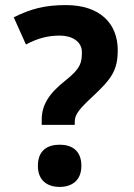

<svg xmlns="http://www.w3.org/2000/svg" viewBox="-20 -815 526 755"><path d="M239 -795C155 -795 101 -780 34 -747L82 -640C129 -665 169 -675 215 -675C263 -675 302 -652 302 -610C302 -567 296 -545 238 -499C172 -447 144 -402 144 -344V-324H274V-337C274 -365 292 -387 346 -437C416 -503 443 -536 443 -618C443 -721 375 -795 239 -795ZM215 -80C261 -80 300 -104 300 -163C300 -224 261 -246 215 -246C167 -246 129 -224 129 -163C129 -104 167 -80 215 -80Z"/></svg>

Font: Noto Sans Kannada UI
Style: Bold
Weight: 700
Designer: Jelle Bosma - Monotype Design Team
Foundry: Monotype Imaging Inc.
Version: Version 2.005